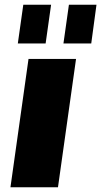

<svg xmlns="http://www.w3.org/2000/svg" viewBox="-20 -788 426 808"><path d="M300 -540 224 0H24L100 -540ZM195 -768 172 -605H55L78 -768ZM386 -768 364 -605H247L270 -768Z"/></svg>

Font: Pathway Extreme 28pt ExtraBold
Style: Italic
Weight: 800
Italic angle: -8°
Designer: Eduardo Rodriguez Tunni
Foundry: Eduardo Rodriguez Tunni
Version: Version 1.001;gftools[0.9.26]